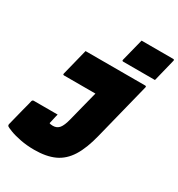

<svg xmlns="http://www.w3.org/2000/svg" viewBox="-295 -947 1202 1295"><g transform="rotate(30 306.0 -300.0)"><path d="M134 -550H598Q609 -550 606 -539Q577 -422 549 -311.5Q521 -201 496 -100Q469 10 427.5 76Q386 142 323 171Q260 200 166 200Q108 200 57.5 190Q7 180 -25 167.5Q-57 155 -63 150Q-69 143 -67 136Q-60 109 -51.5 74.5Q-43 40 -34.5 7Q-26 -26 -20 -48.5Q-14 -71 -14 -74Q-11 -85 0 -85H185L180 -65Q176 -48 172.5 -31.5Q169 -15 167 -8Q175 -3 195 -3Q226 -3 244 -25Q262 -47 275 -99Q291 -161 305 -217.5Q319 -274 335 -335H91Q80 -335 83 -346ZM426 -800H672Q683 -800 680 -789L637 -615H391Q379 -615 382 -626Z"/></g></svg>

Font: Recursive Mn Lnr St XBk
Style: Italic
Weight: 1000
Italic angle: -15°
Monospace: yes
Version: Version 1.079;hotconv 1.0.112;makeotfexe 2.5.65598; ttfautoh